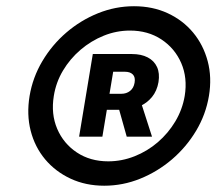

<svg xmlns="http://www.w3.org/2000/svg" viewBox="-20 -757 694 608"><path d="M310.1 -168.9Q251.5 -168.9 203.6 -191.2Q155.8 -213.4 123 -252.4Q90.3 -291.5 77.1 -343Q64 -394.5 73.7 -453.1Q83.5 -511.7 114 -563.2Q144.5 -614.7 189.9 -653.8Q235.4 -692.9 290.5 -715.1Q345.7 -737.3 404.3 -737.3Q463.4 -737.3 511.2 -715.1Q559.1 -692.9 591.6 -653.8Q624 -614.7 637.7 -563.2Q651.4 -511.7 641.6 -453.1Q631.8 -394.5 601.1 -343Q570.3 -291.5 524.7 -252.4Q479 -213.4 424.1 -191.2Q369.1 -168.9 310.1 -168.9ZM322.8 -246.1Q365.7 -246.1 406.2 -262.2Q446.8 -278.3 479.7 -306.6Q512.7 -335 535.2 -372.6Q557.6 -410.2 564.9 -453.1Q574.2 -510.3 554 -557.1Q533.7 -604 491.2 -632.1Q448.7 -660.2 391.6 -660.2Q348.6 -660.2 308.6 -644Q268.6 -627.9 235.1 -599.4Q201.7 -570.8 179.4 -533.4Q157.2 -496.1 150.4 -453.1Q141.1 -396 161.1 -349.1Q181.2 -302.2 223.4 -274.2Q265.6 -246.1 322.8 -246.1ZM381.3 -324.2 347.7 -443.8H422.9L461.4 -324.2ZM230.5 -324.2 273.9 -585.9H397.9Q427.2 -585.9 447.8 -575.2Q468.3 -564.5 477.3 -544.7Q486.3 -524.9 481.9 -497.1Q477.1 -469.2 461.2 -449.7Q445.3 -430.2 420.7 -419.7Q396 -409.2 365.7 -409.2H286.6L294.9 -460H364.3Q380.4 -460 391.8 -469Q403.3 -478 406.2 -495.1Q409.2 -512.7 400.6 -521.2Q392.1 -529.8 375.5 -529.8H338.4L304.2 -324.2Z"/></svg>

Font: Inter 20pt ExtraBold
Style: Italic
Weight: 800
Italic angle: -9.3988°
Version: Version 4.001;git-66647c0bb